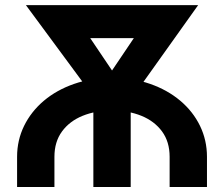

<svg xmlns="http://www.w3.org/2000/svg" viewBox="-20 -743 890 763"><path d="M802.5 -119.9Q802.5 -185.8 774.8 -242.9Q747.1 -299.9 696.4 -342.7Q645.8 -385.4 576.9 -409.5Q507.9 -433.6 425.5 -433.6Q343.3 -433.6 274.2 -409.5Q205.1 -385.4 154.4 -342.7Q103.8 -299.9 75.8 -242.9Q47.9 -185.8 47.9 -119.9Q47.9 -53.5 47.9 -26.8Q47.9 0 47.9 0H196.3Q196.3 0 196.3 -27Q196.3 -54 196.3 -119.9Q196.3 -179.5 226.4 -220.6Q256.5 -261.7 308.4 -282.8Q360.4 -303.9 425.2 -303.9Q490 -303.9 541.9 -282.8Q593.8 -261.7 624 -220.6Q654.1 -179.5 654.1 -119.9Q654.1 -53.5 654.1 -26.8Q654.1 0 654.1 0H802.5Q802.5 0 802.5 -27Q802.5 -54 802.5 -119.9ZM227.2 -591.4H625.7L600.3 -722.7H250.1ZM351 0H499.4V-361.3H351ZM471 -306.6 767.5 -722.7H600.3L425.2 -462.9L250.1 -722.7H82.9L376.3 -325.2Z"/></svg>

Font: Giphurs SC
Style: Regular
Weight: 400
Version: Version 0.920